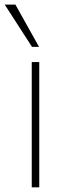

<svg xmlns="http://www.w3.org/2000/svg" viewBox="-38 -806 285 826"><path d="M98.6 -539.1H130.9V0H98.6ZM-17.6 -786.1H28.3L129.9 -604.5H99.6Z"/></svg>

Font: Min Sans VF VF
Style: Regular
Weight: 400
Designer: Jinseong-Kim, NotoSansCJK, Nunito
Foundry: Jinseong-Kim
Version: Version 1.420;Glyphs 3.1.2 (3151)